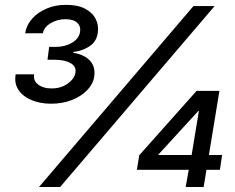

<svg xmlns="http://www.w3.org/2000/svg" viewBox="-20 -752 944 772"><path d="M136.7 0 757.8 -727.5H842.8L221.7 0ZM530.3 -69.3 540 -127.9 770.5 -386.7H821.3L808.6 -305.7H777.3L617.2 -130.9V-128.9H873L864.3 -69.3ZM726.6 0 742.2 -87.9 748 -113.3 793 -386.7H862.3L798.8 0ZM185.5 -335Q141.6 -335 106.9 -349.4Q72.3 -363.8 54.4 -390.4Q36.6 -417 43 -453.1H117.2Q112.8 -427.7 133.8 -411.9Q154.8 -396 186.5 -396.5Q224.1 -396 251.5 -415.3Q278.8 -434.6 283.2 -459Q287.6 -484.4 264.6 -497.8Q241.7 -511.2 202.1 -511.7H170.9L177.7 -563.5H206.1Q242.7 -564 270 -580.3Q297.4 -596.7 301.8 -623Q305.7 -646 290.5 -660.4Q275.4 -674.8 243.2 -674.8Q210.4 -674.8 183.6 -658.7Q156.7 -642.6 152.3 -618.2H81.1Q86.4 -651.4 109.6 -677.2Q132.8 -703.1 168.5 -718Q204.1 -732.9 245.1 -732.4Q291.5 -732.9 321.5 -717.3Q351.6 -701.7 364.7 -675.8Q377.9 -649.9 373 -619.1Q367.7 -584 339.1 -565.4Q310.5 -546.9 274.4 -543V-540Q320.8 -532.2 343 -506.6Q365.2 -481 358.4 -441.4Q353.5 -412.6 329.3 -388.2Q305.2 -363.8 267.8 -349.4Q230.5 -335 185.5 -335Z"/></svg>

Font: Inter Tight
Style: Italic
Weight: 400
Italic angle: -9.39999°
Designer: Rasmus Andersson
Foundry: rsms
Version: Version 3.002